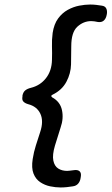

<svg xmlns="http://www.w3.org/2000/svg" viewBox="-20 -763 492 846"><path d="M79 -342Q82 -357 91 -364.5Q100 -372 116 -376Q157 -386 182.5 -418.5Q208 -451 209 -499Q210 -530 209 -558.5Q208 -587 212 -618Q218 -657 236 -681.5Q254 -706 278.5 -719.5Q303 -733 329 -738Q355 -743 377 -743Q391 -743 404 -741.5Q417 -740 429 -738Q443 -736 448 -726Q453 -716 451 -702L450 -697Q447 -681 437.5 -672.5Q428 -664 412 -666Q403 -668 395.5 -669Q388 -670 382 -670Q348 -670 321 -645.5Q294 -621 294 -559L293 -479Q292 -439 272.5 -402.5Q253 -366 212 -346Q206 -343 206 -340Q206 -337 210 -334Q245 -315 253 -278Q261 -241 247 -201L222 -121Q210 -80 215 -55.5Q220 -31 236.5 -20.5Q253 -10 276 -10Q281 -10 288 -11Q295 -12 304 -13Q322 -16 330.5 -8.5Q339 -1 336 16L335 22Q333 36 324.5 46Q316 56 301 58Q289 60 275 61.5Q261 63 247 63Q225 63 201 58Q177 53 157 39.5Q137 26 127.5 1.5Q118 -23 124 -62Q129 -94 138 -122Q147 -150 157 -181Q173 -229 158 -261.5Q143 -294 104 -304Q90 -308 83 -315.5Q76 -323 79 -338Z"/></svg>

Font: Winky Sans
Style: Italic
Weight: 400
Italic angle: -8.97852°
Designer: Simon Atzbach
Foundry: typofactur
Version: Version 1.205